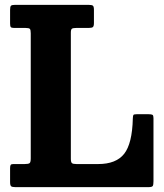

<svg xmlns="http://www.w3.org/2000/svg" viewBox="-20 -770 676 790"><path d="M85.5 -655H38Q27.5 -655 24.5 -658.5Q21.5 -662 21.5 -673V-729.5Q21.5 -742.5 25 -746.2Q28.5 -750 41.5 -750H344Q357.5 -750 362 -746.8Q366.5 -743.5 366.5 -729.5V-675.5Q366.5 -662 362 -658.5Q357.5 -655 344.5 -655H294Q281 -655 276.2 -652Q271.5 -649 271.5 -635.5V-117Q271.5 -103 275.8 -99Q280 -95 294.5 -95H384Q457.5 -95 490.8 -137Q524 -179 526.5 -282Q527 -293.5 528.8 -296.8Q530.5 -300 542 -300H592Q603.5 -300 607.5 -297.5Q611.5 -295 611.5 -284V-24.5Q611.5 -9.5 608.5 -4.8Q605.5 0 590.5 0H43.5Q30.5 0 26 -3.5Q21.5 -7 21.5 -21V-78Q21.5 -87.5 23.8 -91.2Q26 -95 35 -95H81.5Q97 -95 101.8 -98.8Q106.5 -102.5 106.5 -118.5V-633Q106.5 -647 103 -651Q99.5 -655 85.5 -655Z"/></svg>

Font: Besley* Narrow
Style: Bold
Weight: 700
Width: 4
Designer: Owen Earl
Foundry: indestructible type*
Version: Version 3.000; ttfautohint (v1.8.3)